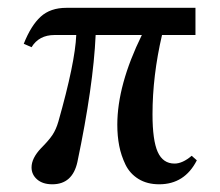

<svg xmlns="http://www.w3.org/2000/svg" viewBox="-20 -462 566 493"><path d="M114.3 11.2Q89.8 11.2 75.4 -1.2Q61 -13.7 61 -32.2Q61 -55.7 85.4 -81.5Q105 -101.1 114.5 -115.2Q124 -129.4 129.9 -149.9Q172.9 -301.3 175.8 -372.1H120.1Q80.1 -372.1 61 -340.8L41 -349.6Q59.6 -396.5 84.5 -419.2Q109.4 -441.9 150.4 -441.9H481.9V-372.1H396Q371.6 -267.1 371.6 -168.5Q371.6 -101.6 385 -71.8Q398.4 -42 428.2 -42Q448.7 -42 472.2 -62L485.4 -50.3Q454.1 11.2 388.7 11.2Q357.9 11.2 335.7 -2.4Q313.5 -16.1 302.2 -39.3Q291 -62.5 286.1 -87.6Q281.2 -112.8 281.2 -141.6Q281.2 -243.7 344.2 -372.1H225.6Q219.7 -241.2 178.7 -45.9Q166 11.2 114.3 11.2Z"/></svg>

Font: Elstob 10pt
Style: Regular
Weight: 400
Designer: Peter S. Baker
Version: Version 1.015